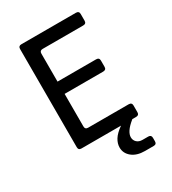

<svg xmlns="http://www.w3.org/2000/svg" viewBox="-221 -845 1042 1165"><g transform="rotate(-30 300.0 -262.0)"><path d="M118 0Q97 0 97 -21V-709Q97 -730 118 -730H500Q522 -730 522 -709V-662Q522 -641 500 -641H216Q195 -641 195 -620V-424H465Q487 -424 487 -403V-359Q487 -338 465 -338H195V-110Q195 -89 216 -89H500Q522 -89 522 -68V-21Q522 0 500 0H474L472 2Q440 28 425.5 50Q411 72 411 91Q411 112 425.5 126Q440 140 465 140H505Q526 140 526 161V185Q526 206 505 206H444Q388 206 354.5 179Q321 152 321 111Q321 83 338 55.5Q355 28 395 0Z"/></g></svg>

Font: Pitagon Sans Mono Medium
Style: Regular
Weight: 500
Monospace: yes
Designer: Travis Tran
Foundry: Pitagon
Version: Version 1.001; ttfautohint (v1.8.4.7-5d5b);gftools[0.9.26]